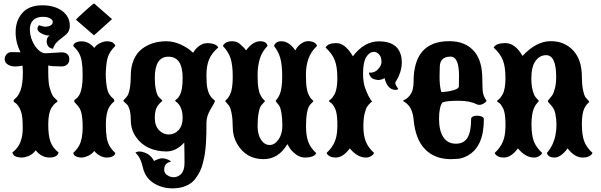

<svg xmlns="http://www.w3.org/2000/svg" viewBox="-20 -876 3435 1098"><path d="M518.1 -856.4 620.6 -766.6 517.6 -673.8 491.7 -696.3 440.4 -740.7 414.6 -763.2Q414.6 -764.6 429.4 -779.1Q444.3 -793.5 464.1 -811.3Q483.9 -829.1 500 -842.8Q516.1 -856.4 518.1 -856.4ZM203.6 -731.9Q223.6 -724.1 235.4 -723.4Q247.1 -722.7 257.8 -725.6Q266.6 -728 274.2 -734.4Q281.7 -740.7 281.7 -751.5Q281.7 -761.7 266.6 -771Q251 -779.8 225.6 -779.8Q200.2 -779.8 182.6 -770Q150.9 -751.5 150.9 -708Q150.9 -674.3 164.3 -642.8Q177.7 -611.3 198.5 -591.3Q219.2 -571.3 240.7 -571.3L333 -576.7Q352.1 -576.7 364.3 -566.9Q376.5 -557.1 376.5 -537.6Q376.5 -518.1 364 -507.1Q351.6 -496.1 333 -496.1Q275.9 -496.1 255.9 -501.5V-467.8Q255.9 -401.4 263.7 -376Q271 -349.6 276.9 -337.9Q282.2 -326.2 287.8 -320.1Q293.5 -314 298.3 -310.1Q310.5 -299.8 309.1 -296.4Q307.6 -293 297.6 -286.4Q287.6 -279.8 274.4 -259.3Q255.9 -229 255.9 -164.1Q255.9 -99.1 269 -64.5Q282.2 -29.8 314.9 -3.9Q313 14.2 287.6 22Q277.3 24.9 263.7 24.9Q216.8 24.9 184.1 -16.6Q162.6 13.7 123.5 22.5Q112.3 24.9 103 24.9Q91.3 24.9 84 22.9Q62.5 19 55.7 7.3Q51.3 -0.5 50.8 -3.9Q84 -29.8 96.9 -64.2Q109.9 -98.6 109.9 -138.7Q109.9 -158.7 109.4 -173.8Q108.9 -189 107.9 -199.2Q105.5 -219.2 102.1 -232.4Q95.7 -253.9 85.9 -268.3Q76.2 -282.7 65.9 -288.6Q57.6 -293.9 57.6 -298.3Q57.6 -302.2 61.5 -307.1Q63.5 -309.6 65.9 -311.8Q68.4 -314 71.3 -316.4Q85 -327.6 97.2 -358.9Q110.8 -394 110.8 -465.3L108.9 -500.5Q61.5 -491.2 37.4 -500.5Q13.2 -509.8 8.3 -527.6Q3.4 -545.4 14.2 -561.5Q25.9 -578.1 45.4 -578.1L97.2 -577.1Q69.3 -632.8 69.3 -691.4Q69.3 -755.9 105.5 -799.3Q144.5 -845.7 221.7 -845.7Q290.5 -845.7 335 -814Q379.4 -781.2 379.4 -727.5Q379.4 -697.8 357.9 -678.7Q351.1 -672.4 342.5 -665.8Q334 -659.2 324.2 -651.9Q290.5 -627 283.7 -597.2Q254.4 -600.6 248 -628.9Q246.6 -634.3 246.6 -638.7Q246.6 -662.6 264.6 -673.3H252.4Q246.6 -673.3 234.9 -677Q223.1 -680.7 211.9 -687.5Q200.7 -694.3 195.8 -704.3Q190.9 -714.4 199.7 -727.5Q202.6 -731 203.6 -731.9ZM445.8 -639.6Q488.3 -639.6 519 -602.1Q534.7 -625 567.4 -635.7Q583 -641.1 601.3 -639.4Q619.6 -637.7 627.9 -630.4Q637.7 -622.1 639.2 -613.3Q607.9 -582.5 597.2 -550.8Q589.4 -528.3 585.9 -480.2Q582.5 -432.1 590.3 -381.3Q595.7 -350.1 606 -335.7Q616.2 -321.3 625 -314.7Q633.8 -308.1 633.8 -299.3Q633.8 -295.4 628.9 -292Q624 -288.6 616.9 -280.5Q609.9 -272.5 602.5 -259.3Q585.4 -228 585.4 -162.1Q585.4 -118.2 590.3 -89.1Q595.2 -60.1 607.2 -40Q619.1 -20 639.2 -1.5Q639.2 13.7 614.3 22Q605 24.9 588.4 24.9Q571.8 24.9 553.5 15.4Q535.2 5.9 527.3 -3.4L519 -12.7Q503.9 9.3 470.7 20.5Q449.2 28.3 426.8 22.7Q404.3 17.1 400.9 4.9L398.9 -1.5Q429.2 -28.8 440.9 -62.5Q448.7 -85 451.2 -114Q453.6 -143.1 452.4 -171.1Q451.2 -199.2 447.8 -218.8Q442.9 -246.1 432.4 -261Q421.9 -275.9 413.1 -284.2Q404.3 -292.5 404.3 -299.3Q404.3 -304.7 415.3 -311.8Q426.3 -318.8 435.5 -336.9Q452.6 -369.6 452.6 -443.4Q452.6 -493.2 447.8 -522.9Q442.9 -552.7 431.2 -573Q419.4 -593.3 398.9 -613.3Q398.9 -628.9 423.8 -636.7Q433.6 -639.6 445.8 -639.6Z M966.8 201.2Q909.2 201.2 862.3 173.3Q815.4 145.5 799.8 92.3Q791 54.2 781.2 33.7Q771.5 13.2 754.4 -2.9Q764.6 -10.7 782.5 -9.3Q800.3 -7.8 818.6 1.5Q836.9 10.7 848.6 25.9Q860.8 41 860.8 46.9Q860.8 43 874 38.1Q894 29.3 907.2 29.3Q920.9 29.3 932.6 33.7Q956.5 42.5 956.5 49.3Q956.5 50.3 950.2 50.8Q942.4 51.8 934.6 57.6Q918.9 70.3 918.9 93.8Q918.9 119.1 946.8 131.8Q964.8 139.6 983.2 136.5Q1001.5 133.3 1015.6 119.1Q1035.2 99.1 1035.2 55.7L1034.7 -3.9L1033.7 -61Q987.8 -9.8 931.6 -9.8Q876 -9.8 831.1 -30.3Q786.6 -50.8 757.3 -92.8Q728 -134.8 728 -189.9Q728 -223.1 721.7 -246.3Q715.3 -269.5 707 -277.8Q699.2 -285.6 692.4 -291.3Q685.5 -296.9 685.5 -299.3Q685.5 -301.8 692.4 -308.8Q699.2 -315.9 707 -325.7Q716.3 -337.4 722.2 -370.1Q728 -402.8 728 -445.8Q728 -494.6 744.9 -533.9Q761.7 -573.2 791 -595.7Q847.7 -640.1 932.6 -640.1Q971.2 -640.1 1012.9 -621.6Q1054.7 -603 1084 -574.2Q1105.5 -609.9 1136.7 -623.5Q1149.4 -629.4 1168.5 -629.4Q1186.5 -629.4 1202.6 -624Q1225.6 -615.7 1227.5 -604Q1189.5 -570.8 1175 -534.4Q1160.6 -498 1160.6 -447.8Q1160.6 -396 1165.5 -373Q1170.9 -347.7 1177.7 -335.9Q1188 -317.4 1198.5 -309.6Q1209 -301.8 1209 -297.9Q1209 -294.4 1201.7 -281.2L1184.6 -252Q1160.6 -211.4 1160.6 -174.3L1160.2 -111.8Q1159.7 -86.4 1157.5 -53.5Q1155.3 -20.5 1151.4 3.9Q1147.5 27.8 1140.4 55.9Q1133.3 84 1123.5 104Q1113.8 123.5 1099.4 143.3Q1085 163.1 1066.4 174.8Q1024.9 201.2 966.8 201.2ZM945.3 -106.9Q977.5 -106.9 1001 -131.8Q1024.4 -156.7 1024.4 -201.7Q1024.4 -267.1 986.3 -294.9Q977.1 -301.3 987.3 -306.6Q997.6 -312 1009.3 -334Q1024.4 -362.3 1024.4 -430.2Q1024.4 -551.8 943.4 -551.8Q865.2 -551.8 865.2 -430.2Q865.2 -391.6 871.6 -362.3Q877.9 -333 886.7 -322.8Q893.6 -314.9 900.9 -308.6Q908.2 -302.2 908.2 -299.8Q908.2 -297.9 899.2 -290.5Q890.1 -283.2 880.4 -268.6Q865.2 -246.1 865.2 -201.7Q865.2 -157.2 888.9 -132.1Q912.6 -106.9 945.3 -106.9Z M1486.8 34.2Q1387.7 34.2 1336.4 -52.7Q1311 -95.7 1311 -147.9Q1311 -193.8 1304.7 -226.8Q1298.3 -259.8 1289.6 -272Q1282.7 -281.2 1275.4 -288.6Q1268.1 -295.9 1268.1 -297.9Q1268.1 -300.3 1277.3 -308.6Q1286.6 -316.9 1295.9 -336.4Q1311 -367.2 1311 -435.5Q1311 -503.4 1298.8 -541.7Q1286.6 -580.1 1254.4 -613.3Q1268.1 -640.1 1307.1 -640.1Q1333 -640.1 1349.1 -627Q1375.5 -605 1387.2 -587.9Q1426.3 -640.1 1467.3 -640.1Q1505.4 -640.1 1509.8 -613.3Q1478.5 -581.1 1465.8 -539.6Q1453.1 -498 1453.1 -447.8Q1453.1 -397.5 1457.5 -373Q1461.9 -347.2 1468.3 -335.4Q1477.1 -316.4 1486.1 -308.3Q1495.1 -300.3 1495.1 -297.9Q1495.1 -295.9 1488.3 -289.3Q1481.4 -282.7 1474.1 -273.4Q1464.8 -261.7 1459 -230.2Q1453.1 -198.7 1453.1 -155.3Q1453.1 -106.4 1472.9 -76.7Q1492.7 -46.9 1522 -46.9Q1550.8 -46.9 1572.8 -78.1Q1594.7 -109.4 1594.7 -156.7Q1594.7 -198.2 1589.4 -230Q1584 -261.7 1575.7 -273.4Q1569.3 -282.2 1563 -289.1Q1556.6 -295.9 1556.6 -298.3Q1556.6 -300.8 1564.7 -310.1Q1572.8 -319.3 1580.6 -338.9Q1593.8 -372.1 1593.8 -437.5Q1593.8 -502.9 1583.5 -541.5Q1573.2 -580.1 1546.9 -613.3Q1549.3 -618.2 1551 -622.1Q1552.7 -626 1559.1 -630.9Q1569.8 -640.1 1588.9 -640.1Q1632.8 -640.1 1668.9 -587.9Q1684.1 -619.1 1716.3 -634.8Q1733.9 -643.1 1755.6 -639.6Q1777.3 -636.2 1786.6 -625Q1792.5 -618.7 1792.5 -613.3Q1757.8 -580.1 1743.7 -539.6Q1729.5 -499 1729.5 -448.2Q1729.5 -397.5 1733.9 -373Q1738.3 -347.2 1744.6 -335.4Q1753.4 -316.4 1762.5 -308.3Q1771.5 -300.3 1771.5 -297.9Q1771.5 -294.4 1764.6 -288.6Q1757.8 -282.7 1751 -273.9Q1741.7 -262.2 1735.8 -231.9Q1730 -201.7 1730 -155.3Q1730 -101.6 1742.2 -66.7Q1754.4 -31.7 1788.6 0Q1776.4 24.9 1722.7 24.9Q1695.3 24.9 1670.7 5.6Q1646 -13.7 1634.8 -32.7L1623.5 -51.8Q1572.8 34.2 1486.8 34.2Z M1900.4 24.9Q1880.9 24.9 1868.2 19Q1851.6 10.7 1847.7 -1.5Q1881.3 -32.2 1895.5 -68.8Q1904.8 -92.8 1907.5 -121.8Q1910.2 -150.9 1909.2 -177.5Q1908.2 -204.1 1905.8 -220.7Q1902.3 -243.7 1895.3 -257.1Q1888.2 -270.5 1882.8 -277.8Q1876.5 -286.1 1872.8 -287.6Q1869.1 -289.1 1860.4 -297.9Q1860.4 -299.8 1870.6 -307.6Q1880.9 -315.4 1892.1 -335Q1909.2 -365.2 1909.2 -429.2Q1909.2 -493.2 1894.5 -531.2Q1879.9 -569.3 1841.8 -604Q1854 -629.4 1904.3 -629.4Q1953.6 -629.4 1998 -554.2Q2063 -639.6 2147 -639.6Q2249 -639.6 2271.5 -564.5Q2277.8 -544.9 2277.8 -519Q2277.8 -463.9 2242.2 -407.2Q2239.7 -402.3 2241 -397.5Q2242.2 -392.6 2244.6 -388.2Q2248.5 -380.9 2252.4 -375.5Q2256.3 -370.1 2258.3 -366.2L2245.1 -361.8Q2205.1 -361.8 2187.5 -404.3Q2180.2 -421.4 2180.2 -428.7V-429.2Q2154.3 -415 2132.1 -419.7Q2109.9 -424.3 2102.1 -433.6Q2091.3 -447.3 2089.4 -460.9Q2090.8 -460.4 2097.2 -460.4Q2125 -460.4 2143.3 -481.4Q2161.6 -502.4 2161.6 -520.5Q2161.6 -538.1 2158 -547.9Q2154.3 -557.6 2147.9 -564.5Q2134.8 -579.1 2120.1 -579.1Q2105.5 -579.1 2095.2 -572.3Q2085 -565.4 2075.7 -551.8Q2056.2 -521.5 2056.2 -455.6Q2056.2 -403.8 2068.1 -372.3Q2080.1 -340.8 2087.9 -326.2Q2103.5 -296.9 2108.9 -296.9L2099.1 -288.1Q2088.9 -278.8 2081.5 -268.6Q2072.3 -255.9 2065.2 -226.8Q2058.1 -197.8 2058.1 -153.3Q2058.1 -103.5 2071.3 -68.4Q2084.5 -33.2 2119.1 -1.5Q2115.7 8.3 2102.3 16.6Q2088.9 24.9 2072.3 24.9Q2023.9 24.9 1980.5 -27.3Q1941.4 24.9 1900.4 24.9Z M2558.6 34.2Q2466.8 34.2 2411.1 -22.2Q2355.5 -78.6 2345.2 -192.9Q2339.4 -263.7 2294.4 -292.5L2284.7 -298.8Q2284.7 -301.3 2297.4 -307.4Q2310.1 -313.5 2323.7 -330.6Q2345.2 -357.4 2345.2 -408.2Q2345.2 -640.6 2548.8 -640.6Q2645.5 -640.6 2695.3 -578.1Q2738.3 -524.9 2738.3 -422.4Q2738.3 -359.4 2742.7 -342.3Q2746.6 -325.2 2752.9 -315.4Q2759.3 -305.7 2762.7 -298.3Q2743.7 -276.4 2721.2 -276.4Q2713.4 -276.4 2706.5 -279.3Q2668 -299.8 2601.6 -299.8Q2535.2 -299.8 2510.7 -290.5Q2490.7 -264.6 2490.7 -196.8Q2490.7 -128.9 2515.4 -91.6Q2540 -54.2 2586.9 -54.2Q2633.8 -54.2 2654.1 -89.4Q2674.3 -124.5 2674.3 -195.8Q2674.3 -205.6 2685.3 -210.2Q2696.3 -214.8 2710.7 -214.4Q2725.1 -213.9 2736.1 -209Q2747.1 -204.1 2747.1 -194.3Q2747.1 -37.1 2654.8 13.7Q2624.5 30.3 2598.9 32.2Q2573.2 34.2 2558.6 34.2ZM2504.4 -349.6Q2543.9 -351.1 2573.7 -360.4Q2604 -369.1 2604 -381.3L2605 -443.8Q2605 -552.2 2556.6 -552.2Q2522.9 -552.2 2507.8 -534.2Q2495.6 -520 2495.1 -494.6Q2494.6 -476.6 2493.9 -449.2Q2493.2 -421.9 2495.4 -394.8Q2497.6 -367.7 2504.4 -349.6Z M2861.8 24.9Q2842.3 24.9 2829.6 19Q2813 10.7 2809.1 -1.5Q2842.8 -32.2 2856.9 -68.8Q2866.2 -92.8 2868.9 -121.8Q2871.6 -150.9 2870.6 -177.5Q2869.6 -204.1 2867.2 -220.7Q2863.8 -243.7 2856.7 -257.1Q2849.6 -270.5 2844.2 -277.8Q2837.9 -286.1 2834.2 -287.6Q2830.6 -289.1 2821.8 -297.9Q2821.8 -299.8 2832 -307.6Q2842.3 -315.4 2853.5 -335Q2870.6 -365.2 2870.6 -429.2Q2870.6 -493.2 2856 -531.2Q2841.3 -569.3 2803.2 -604Q2815.4 -629.4 2871.1 -629.4Q2925.8 -629.4 2968.3 -556.2Q3046.9 -640.6 3129.4 -640.6Q3208.5 -640.6 3258.1 -587.2Q3307.6 -533.7 3307.6 -436.5Q3307.6 -394.5 3314 -362.5Q3320.3 -330.6 3328.6 -319.3Q3335.9 -310.1 3342.8 -303.2Q3349.6 -296.4 3349.6 -293.9Q3349.6 -291.5 3340.8 -283.9Q3332 -276.4 3322.3 -257.8Q3307.6 -228 3307.6 -166Q3307.6 -104 3320.8 -68.6Q3334 -33.2 3368.7 -1.5Q3355.5 24.9 3311 24.9Q3266.6 24.9 3226.1 -27.3Q3187 24.9 3150.9 24.9Q3114.3 24.9 3107.4 -1.5Q3145 -43.9 3156.7 -104Q3168.5 -164.1 3155.8 -225.6Q3151.4 -247.1 3141.1 -261.5Q3130.9 -275.9 3121.8 -284.9Q3112.8 -293.9 3112.8 -298.8Q3112.8 -300.3 3120.8 -309.3Q3128.9 -318.4 3136.7 -329.1Q3145.5 -340.8 3153.1 -369.6Q3160.6 -398.4 3160.6 -436.5Q3160.6 -560.5 3103 -560.5Q3066.4 -560.5 3042.5 -527.3Q3018.6 -494.1 3018.6 -427.7Q3018.6 -389.6 3025.4 -362.3Q3032.2 -335 3040 -324.7Q3046.9 -314.9 3054 -307.9Q3061 -300.8 3061 -298.3Q3061 -296.4 3052 -287.1Q3043 -277.8 3034.2 -258.8Q3019.5 -226.1 3019.5 -165Q3019.5 -103.5 3032.7 -68.4Q3045.9 -33.2 3080.6 -1.5Q3077.1 8.3 3063.7 16.6Q3050.3 24.9 3033.7 24.9Q2985.4 24.9 2941.9 -27.3Q2902.8 24.9 2861.8 24.9Z"/></svg>

Font: Sancreek
Style: Regular
Weight: 400
Designer: Vernon Adams
Foundry: Vernon Adams
Version: Version 1.100; ttfautohint (v1.8.4.7-5d5b)